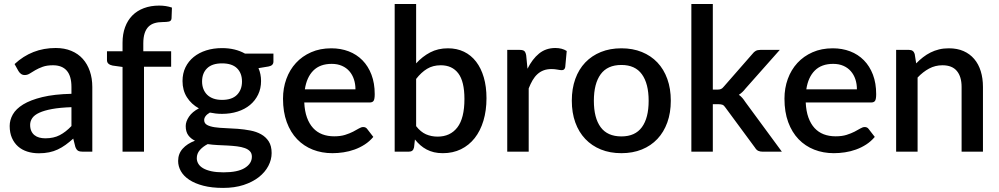

<svg xmlns="http://www.w3.org/2000/svg" viewBox="-20 -760 5006 962"><path d="M338 -223Q280.5 -221 241 -213.8Q201.5 -206.5 177 -195.2Q152.5 -184 141.8 -168.5Q131 -153 131 -134.5Q131 -116.5 136.8 -103.8Q142.5 -91 152.8 -82.8Q163 -74.5 176.8 -70.8Q190.5 -67 207 -67Q249 -67 279.2 -82.8Q309.5 -98.5 338 -128.5ZM53 -439Q139.5 -519.5 259 -519.5Q303 -519.5 337.2 -505.2Q371.5 -491 394.8 -465Q418 -439 430.2 -403.2Q442.5 -367.5 442.5 -324V0H394.5Q379 0 371 -4.8Q363 -9.5 357.5 -24L347 -65.5Q327.5 -48 308.5 -34.2Q289.5 -20.5 269.2 -11Q249 -1.5 225.8 3.2Q202.5 8 174.5 8Q143.5 8 116.8 -0.5Q90 -9 70.5 -26.2Q51 -43.5 39.8 -69Q28.5 -94.5 28.5 -129Q28.5 -158.5 44.2 -186.5Q60 -214.5 96.2 -236.8Q132.5 -259 191.8 -273.5Q251 -288 338 -290V-324Q338 -379 314.5 -406Q291 -433 245.5 -433Q214.5 -433 193.5 -425.2Q172.5 -417.5 157 -408.5Q141.5 -399.5 129.5 -391.8Q117.5 -384 104 -384Q93 -384 85.2 -389.8Q77.5 -395.5 72.5 -404Z M594 0V-424.5L544 -431.5Q531.5 -434 523.8 -440.5Q516 -447 516 -459V-503H594V-546Q594 -589.5 606.8 -624Q619.5 -658.5 643.2 -682.5Q667 -706.5 701 -719.2Q735 -732 777.5 -732Q795 -732 810.8 -729.5Q826.5 -727 841.5 -722L839.5 -668Q838.5 -654.5 826.2 -652Q814 -649.5 795.5 -649.5Q773 -649.5 755 -644.2Q737 -639 724.2 -626.5Q711.5 -614 704.8 -593.5Q698 -573 698 -542.5V-503H837.5V-425.5H701.5V0Z M1092.5 -259.5Q1142.5 -259.5 1167.5 -285Q1192.5 -310.5 1192.5 -351.5Q1192.5 -393.5 1167.5 -418Q1142.5 -442.5 1092.5 -442.5Q1043 -442.5 1017.8 -418Q992.5 -393.5 992.5 -351.5Q992.5 -331.5 999 -314.5Q1005.5 -297.5 1018 -285.2Q1030.5 -273 1049.2 -266.2Q1068 -259.5 1092.5 -259.5ZM1242 25Q1242 8 1232.2 -2.2Q1222.5 -12.5 1206 -18.2Q1189.5 -24 1167.5 -26.8Q1145.5 -29.5 1120.8 -30.8Q1096 -32 1070.2 -33.2Q1044.5 -34.5 1020.5 -38Q996.5 -25.5 981.2 -8Q966 9.5 966 32.5Q966 47.5 973.8 60.5Q981.5 73.5 997.8 83Q1014 92.5 1039.2 98Q1064.5 103.5 1100 103.5Q1171 103.5 1206.5 81.5Q1242 59.5 1242 25ZM1350 -491.5V-451.5Q1350 -431.5 1326 -427L1275 -418.5Q1288 -389.5 1288 -354Q1288 -316.5 1273.2 -286Q1258.5 -255.5 1232.5 -234Q1206.5 -212.5 1170.5 -201Q1134.5 -189.5 1092.5 -189.5Q1076.5 -189.5 1061.2 -191.2Q1046 -193 1031.5 -196Q1017 -187.5 1010 -178Q1003 -168.5 1003 -158.5Q1003 -142 1017.5 -134Q1032 -126 1055.8 -122.5Q1079.5 -119 1110 -118Q1140.5 -117 1172 -114.5Q1203.5 -112 1234 -106.2Q1264.5 -100.5 1288.2 -87.2Q1312 -74 1326.5 -51.5Q1341 -29 1341 7Q1341 40 1324.5 71.5Q1308 103 1276.8 127.5Q1245.5 152 1200.5 166.8Q1155.5 181.5 1098 181.5Q1041 181.5 998.8 170.5Q956.5 159.5 928.2 140.8Q900 122 886.2 97.5Q872.5 73 872.5 46.5Q872.5 10.5 895.2 -15Q918 -40.5 957 -55Q936 -65 923.2 -82.5Q910.5 -100 910.5 -128.5Q910.5 -151 927 -175.5Q943.5 -200 976.5 -217Q938.5 -238 916.5 -272.8Q894.5 -307.5 894.5 -354Q894.5 -392 909.2 -422.5Q924 -453 950.5 -474.5Q977 -496 1013.2 -507.5Q1049.5 -519 1092.5 -519Q1158.5 -519 1207.5 -491.5Z M1761 -312.5Q1761 -339.5 1753.2 -362.8Q1745.5 -386 1730.5 -403.2Q1715.5 -420.5 1693.2 -430.2Q1671 -440 1642 -440Q1583.5 -440 1550 -406.5Q1516.5 -373 1507.5 -312.5ZM1504.5 -246.5Q1506.5 -203 1518 -171.2Q1529.5 -139.5 1548.8 -118.5Q1568 -97.5 1594.8 -87.2Q1621.5 -77 1654.5 -77Q1686 -77 1709 -84.2Q1732 -91.5 1749 -100.2Q1766 -109 1778 -116.2Q1790 -123.5 1800 -123.5Q1813 -123.5 1820 -113.5L1850.5 -74Q1831.5 -51.5 1807.5 -36Q1783.5 -20.5 1756.5 -10.8Q1729.5 -1 1701 3.2Q1672.5 7.5 1645.5 7.5Q1592.5 7.5 1547.2 -10.2Q1502 -28 1468.8 -62.5Q1435.5 -97 1416.8 -148Q1398 -199 1398 -265.5Q1398 -318.5 1414.8 -364.5Q1431.5 -410.5 1462.8 -444.5Q1494 -478.5 1538.8 -498.2Q1583.5 -518 1640 -518Q1687 -518 1727 -502.8Q1767 -487.5 1796 -458Q1825 -428.5 1841.2 -385.8Q1857.5 -343 1857.5 -288.5Q1857.5 -263.5 1852 -255Q1846.5 -246.5 1832 -246.5Z M2065 -128Q2087.5 -99 2114.2 -87.2Q2141 -75.5 2172.5 -75.5Q2236 -75.5 2271.5 -121.5Q2307 -167.5 2307 -264Q2307 -352 2276.2 -392.5Q2245.5 -433 2188.5 -433Q2149 -433 2119.8 -415.2Q2090.5 -397.5 2065 -364.5ZM2065 -442.5Q2096.5 -477 2135.5 -497.5Q2174.5 -518 2224.5 -518Q2269 -518 2304.8 -500.8Q2340.5 -483.5 2365.5 -451Q2390.5 -418.5 2404 -372.2Q2417.5 -326 2417.5 -268Q2417.5 -206 2402.2 -155.2Q2387 -104.5 2358.5 -68.2Q2330 -32 2289.5 -12.2Q2249 7.5 2199 7.5Q2174.5 7.5 2154.5 2.8Q2134.5 -2 2117.5 -11Q2100.5 -20 2086.2 -32.5Q2072 -45 2059 -61L2054.5 -21.5Q2052 -10 2045.5 -5Q2039 0 2027.5 0H1957.5V-740H2065Z M2623 -415.5Q2647 -464 2681 -491.8Q2715 -519.5 2762.5 -519.5Q2779 -519.5 2793.5 -515.8Q2808 -512 2819.5 -504.5L2812 -423.5Q2810 -415 2805.8 -411.8Q2801.5 -408.5 2794.5 -408.5Q2787 -408.5 2773 -411.2Q2759 -414 2743.5 -414Q2721 -414 2703.8 -407.5Q2686.5 -401 2672.8 -388.5Q2659 -376 2648.5 -358Q2638 -340 2629 -317V0H2521.5V-510H2584Q2601 -510 2607.5 -503.8Q2614 -497.5 2616.5 -482Z M3093.5 -518Q3150 -518 3195.8 -499.5Q3241.5 -481 3273.8 -447Q3306 -413 3323.5 -364.5Q3341 -316 3341 -255.5Q3341 -195 3323.5 -146.5Q3306 -98 3273.8 -63.8Q3241.5 -29.5 3195.8 -11Q3150 7.5 3093.5 7.5Q3036.5 7.5 2990.8 -11Q2945 -29.5 2912.5 -63.8Q2880 -98 2862.5 -146.5Q2845 -195 2845 -255.5Q2845 -316 2862.5 -364.5Q2880 -413 2912.5 -447Q2945 -481 2990.8 -499.5Q3036.5 -518 3093.5 -518ZM3093.5 -76.5Q3162.5 -76.5 3196.2 -122.8Q3230 -169 3230 -255Q3230 -341 3196.2 -387.8Q3162.5 -434.5 3093.5 -434.5Q3023.5 -434.5 2989.5 -387.8Q2955.5 -341 2955.5 -255Q2955.5 -169 2989.5 -122.8Q3023.5 -76.5 3093.5 -76.5Z M3551.5 -740V-311H3574.5Q3585.5 -311 3592.5 -314Q3599.5 -317 3607 -326.5L3750 -490Q3757.5 -500 3766.5 -505Q3775.5 -510 3789.5 -510H3887L3715 -316Q3700 -296.5 3682 -285Q3692 -278 3699.5 -269.2Q3707 -260.5 3714 -249.5L3897.5 0H3801.5Q3788.5 0 3779.2 -4.2Q3770 -8.5 3763 -20L3615.5 -220Q3608 -231.5 3600.5 -234.8Q3593 -238 3578 -238H3551.5V0H3444V-740Z M4273.5 -312.5Q4273.5 -339.5 4265.8 -362.8Q4258 -386 4243 -403.2Q4228 -420.5 4205.8 -430.2Q4183.5 -440 4154.5 -440Q4096 -440 4062.5 -406.5Q4029 -373 4020 -312.5ZM4017 -246.5Q4019 -203 4030.5 -171.2Q4042 -139.5 4061.2 -118.5Q4080.5 -97.5 4107.2 -87.2Q4134 -77 4167 -77Q4198.5 -77 4221.5 -84.2Q4244.5 -91.5 4261.5 -100.2Q4278.5 -109 4290.5 -116.2Q4302.5 -123.5 4312.5 -123.5Q4325.5 -123.5 4332.5 -113.5L4363 -74Q4344 -51.5 4320 -36Q4296 -20.5 4269 -10.8Q4242 -1 4213.5 3.2Q4185 7.5 4158 7.5Q4105 7.5 4059.8 -10.2Q4014.5 -28 3981.2 -62.5Q3948 -97 3929.2 -148Q3910.5 -199 3910.5 -265.5Q3910.5 -318.5 3927.2 -364.5Q3944 -410.5 3975.2 -444.5Q4006.5 -478.5 4051.2 -498.2Q4096 -518 4152.5 -518Q4199.5 -518 4239.5 -502.8Q4279.5 -487.5 4308.5 -458Q4337.5 -428.5 4353.8 -385.8Q4370 -343 4370 -288.5Q4370 -263.5 4364.5 -255Q4359 -246.5 4344.5 -246.5Z M4570.5 -442.5Q4587 -459.5 4604.8 -473.2Q4622.5 -487 4642.5 -497Q4662.5 -507 4685 -512.5Q4707.5 -518 4734 -518Q4776 -518 4807.8 -504Q4839.5 -490 4861.2 -464.5Q4883 -439 4894 -403.2Q4905 -367.5 4905 -324.5V0H4798V-324.5Q4798 -376 4774.2 -404.5Q4750.5 -433 4702 -433Q4666 -433 4635.2 -416.5Q4604.5 -400 4577.5 -371.5V0H4470V-510H4535Q4557 -510 4563 -489.5Z"/></svg>

Font: Lato SemiBold
Style: Regular
Weight: 600
Designer: Lukasz Dziedzic with Adam Twardoch and Botio Nikoltchev
Foundry: tyPoland Lukasz Dziedzic
Version: Version 2.015; 2015-08-06; http://www.latofonts.com/